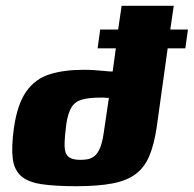

<svg xmlns="http://www.w3.org/2000/svg" viewBox="-20 -641 669 663"><path d="M326 -539H388L400 -621H580L568 -539H629L620 -474H559L521 -201Q512 -141 495.5 -102Q479 -63 448.5 -40Q418 -17 368 -7.5Q318 2 243 2Q170 2 123.5 -5Q77 -12 53 -33Q29 -54 24 -93.5Q19 -133 28 -199Q40 -282 71 -325.5Q102 -369 151.5 -384.5Q201 -400 269 -400Q287 -400 303.5 -399Q320 -398 333.5 -396.5Q347 -395 356.5 -394.5Q366 -394 369 -394L380 -474H317ZM257 -89Q270 -89 282 -91Q294 -93 305 -101Q316 -109 324.5 -128Q333 -147 338 -181L356 -303Q354 -303 351 -303Q348 -303 344 -303.5Q340 -304 335.5 -304Q331 -304 328 -304Q289 -304 264.5 -297.5Q240 -291 227.5 -271.5Q215 -252 209 -213Q203 -167 203 -139.5Q203 -112 215.5 -100.5Q228 -89 257 -89Z"/></svg>

Font: Genos Thin ExtraBold
Style: Italic
Weight: 800
Italic angle: -8°
Version: Version 1.010